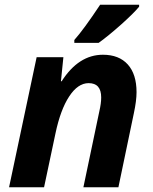

<svg xmlns="http://www.w3.org/2000/svg" viewBox="-20 -786 644 806"><path d="M477.1 0H330.1L397 -318.8Q404.8 -352.1 404.8 -377Q404.8 -437 352.1 -437Q307.1 -437 270.5 -381.3Q233.9 -325.7 212.9 -226.1L165 0H18.1L133.8 -545.9H246.1L235.8 -444.8H238.8Q310.1 -556.2 412.1 -556.2Q479.5 -556.2 516.4 -515.4Q553.2 -474.6 553.2 -398.9Q553.2 -363.3 542 -311ZM292 -618.2Q330.6 -661.1 400.4 -766.1H564V-757.8Q541.5 -730.5 488.8 -683.3Q436 -636.2 394 -606H292Z"/></svg>

Font: Zoram GWebM
Style: Bold Italic
Weight: 700
Italic angle: -12°
Foundry: Ascender Corporation
Version: Version 1.000